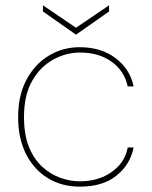

<svg xmlns="http://www.w3.org/2000/svg" viewBox="-20 -688 569 720"><path d="M279 12Q212 12 159.5 -20Q107 -52 77.5 -110.5Q48 -169 48 -249Q48 -330 79 -388.5Q110 -447 162.5 -479Q215 -511 279 -511Q360 -511 414 -469.5Q468 -428 481 -364H459Q446 -423 398 -457Q350 -491 280 -491Q228 -491 179.5 -464.5Q131 -438 100.5 -384.5Q70 -331 70 -249Q70 -184 88 -138.5Q106 -93 137 -64Q168 -35 205.5 -21.5Q243 -8 280 -8Q325 -8 362 -23Q399 -38 425 -66Q451 -94 459 -135H481Q469 -72 417.5 -30Q366 12 279 12ZM265 -558 141 -645V-668L265 -584L389 -668V-645Z"/></svg>

Font: DM Sans 20pt Thin
Style: Regular
Weight: 250
Version: Version 4.004;gftools[0.9.30]